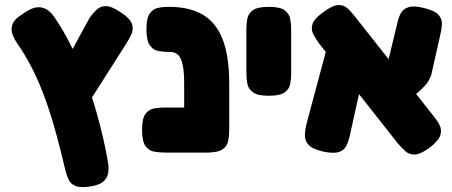

<svg xmlns="http://www.w3.org/2000/svg" viewBox="-20 -614 1845 784"><path d="M356 146Q312 154 290.5 146Q269 138 260.5 120Q252 102 247 81Q230 9 212.5 -56.5Q195 -122 174.5 -182.5Q154 -243 128 -300Q102 -357 67 -412Q58 -426 46.5 -443Q35 -460 29.5 -479Q24 -498 32 -517.5Q40 -537 70 -555Q99 -577 122 -582.5Q145 -588 165 -578.5Q185 -569 202 -544Q242 -486 275.5 -416.5Q309 -347 336 -272.5Q363 -198 383 -123Q403 -48 416 21Q419 37 422 56Q425 75 421.5 93.5Q418 112 403.5 126Q389 140 356 146ZM329 -174 214 -300 347 -543Q360 -561 375 -575Q390 -589 413 -589Q436 -589 474 -563Q512 -538 519 -516Q526 -494 516.5 -474Q507 -454 495 -435Z M824 9Q780 9 760.5 -3.5Q741 -16 736.5 -36Q732 -56 732 -77V-272Q732 -318 726.5 -346.5Q721 -375 708.5 -388.5Q696 -402 673 -402H666Q646 -402 625.5 -406Q605 -410 591.5 -429.5Q578 -449 578 -494Q578 -540 591.5 -559Q605 -578 625.5 -582Q646 -586 665 -586H671Q756 -586 810.5 -552.5Q865 -519 890.5 -450Q916 -381 916 -275V-84Q916 -61 912 -39.5Q908 -18 889 -4.5Q870 9 824 9ZM653 9Q630 9 608.5 5Q587 1 573.5 -18.5Q560 -38 560 -83Q560 -129 573.5 -148Q587 -167 608 -171Q629 -175 652 -175H835L834 9Z M1077 -223Q1032 -223 1013 -237Q994 -251 990 -272Q986 -293 986 -315V-495Q986 -517 990 -538Q994 -559 1013 -572.5Q1032 -586 1078 -586Q1124 -586 1142.5 -572Q1161 -558 1165 -537Q1169 -516 1169 -494V-314Q1169 -292 1165 -271Q1161 -250 1142 -236.5Q1123 -223 1077 -223Z M1733 -10Q1696 17 1672.5 17Q1649 17 1633.5 2Q1618 -13 1604 -29L1281 -439Q1268 -457 1258.5 -476Q1249 -495 1256.5 -517Q1264 -539 1301 -565Q1339 -593 1361.5 -593.5Q1384 -594 1399.5 -579.5Q1415 -565 1429 -547L1752 -138Q1766 -121 1775.5 -102Q1785 -83 1777.5 -60.5Q1770 -38 1733 -10ZM1300 5Q1256 -5 1240 -22.5Q1224 -40 1225 -62.5Q1226 -85 1231 -106L1317 -427L1473 -353L1408 -58Q1403 -37 1394.5 -19Q1386 -1 1364.5 6.5Q1343 14 1300 5ZM1623 -178 1543 -274 1602 -518Q1607 -541 1616 -559Q1625 -577 1647.5 -584.5Q1670 -592 1713 -581Q1757 -570 1771.5 -552.5Q1786 -535 1784.5 -513.5Q1783 -492 1777 -468L1741 -308Q1733 -285 1717.5 -267Q1702 -249 1678.5 -229.5Q1655 -210 1623 -178Z"/></svg>

Font: Fredoka SemiCondensed
Style: Bold
Weight: 700
Width: 4
Designer: Ben Nathan
Foundry: Milena B. Brandão, Ben Nathan
Version: Version 2.001